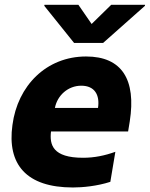

<svg xmlns="http://www.w3.org/2000/svg" viewBox="-20 -795 643 824"><path d="M457.4 -774.5 373.2 -692.1 316.4 -774.5H170.8L170.1 -769.9L297.9 -610.8H422.6L601.9 -769.9L602.6 -774.5ZM349.4 -552.6C179 -552.6 55.4 -427.2 33.4 -258.5C9.9 -90.2 92.3 9.6 293 9.6C333.8 9.6 396 3.9 453.5 -14.6L475.1 -143.5C429.3 -127.1 384.6 -117.9 336.6 -117.9C206 -117.9 192.1 -173.7 198.9 -230.8H529.8L536.9 -274.1C565 -453.5 503.2 -552.6 349.4 -552.6ZM400.6 -331.7H215.6C225.9 -385.7 272 -427.2 328.8 -427.2C386.4 -427.2 409.1 -387.4 400.6 -331.7Z"/></svg>

Font: TID UI Extra Bold
Style: Italic
Weight: 800
Italic angle: -9.39999°
Designer: The TID Project Authors
Foundry: Bakken & Bæck
Version: Version 1.001;hotconv 1.0.109;makeotfexe 2.5.65596